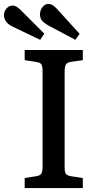

<svg xmlns="http://www.w3.org/2000/svg" viewBox="-70 -954 495 974"><path d="M312 -752 174.8 -825.2Q153.8 -836.9 143.3 -849.4Q132.8 -861.8 132.8 -880.9Q132.8 -901.4 145.3 -917.7Q157.7 -934.1 176.8 -934.1Q195.3 -934.1 217.8 -910.2L334 -782.2ZM133.8 -752 -5.9 -818.8Q-49.8 -840.3 -49.8 -877Q-49.8 -896 -37.1 -910.9Q-24.4 -925.8 -4.9 -925.8Q12.2 -925.8 35.2 -902.8L154.8 -783.2ZM55.2 0V-50.8L113.8 -60.1Q134.8 -63.5 140.4 -74Q146 -84.5 146 -110.8V-590.8Q146 -617.7 140.1 -627.2Q134.3 -636.7 111.8 -640.1L55.2 -648.9V-700.2H350.1V-648.9L289.1 -640.1Q269.5 -636.7 263.7 -625.7Q257.8 -614.7 257.8 -588.9V-106.9Q257.8 -82.5 263.7 -73Q269.5 -63.5 290 -60.1L350.1 -50.8V0Z"/></svg>

Font: Literata Book Medium
Style: Regular
Weight: 500
Designer: Latin by Veronika Burian and Jose Scaglione. Greek by Irene Vlachou. Cyrillic by Vera Evstafieva
Foundry: TypeTogether
Version: Version 2.003;PS 002.003;hotconv 1.0.88;makeotf.lib2.5.64775